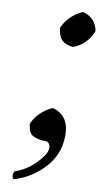

<svg xmlns="http://www.w3.org/2000/svg" viewBox="-45 -445 329 609"><g transform="rotate(5 119.5 -140.5)"><path d="M126.5 -356 127.4 -359.9Q148.4 -397.5 192.9 -414.1H196.8Q234.9 -398.9 239.3 -359.9L238.8 -356Q215.3 -312 173.3 -301.8H169.4Q147 -307.1 137.2 -319.1Q127.4 -331.1 126.5 -356ZM57.6 -43.9 58.1 -47.9Q79.1 -85.4 123.5 -102.1H127.9Q187 -79.1 169.4 2.9Q158.7 52.7 115.2 88.4Q71.8 124 21.5 132.8Q13.2 123.5 22 107.9Q59.6 99.1 90.3 73.2Q121.1 47.4 125 28.8Q127.4 17.6 123.5 11.5Q119.6 5.4 114.5 4.2Q109.4 2.9 101.6 2.9Q77.1 -2.9 67.9 -11.5Q58.6 -20 57.6 -43.9Z"/></g></svg>

Font: Linux Biolinum O
Style: Italic
Weight: 400
Italic angle: -12°
Designer: Philipp H. Poll
Foundry: Philipp H. Poll
Version: Version 1.1.3